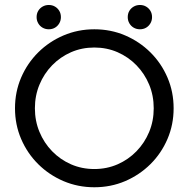

<svg xmlns="http://www.w3.org/2000/svg" viewBox="-20 -758 776 790"><path d="M368.1 12.5Q300.7 12.5 241.3 -12.8Q181.9 -38.2 137.2 -82.6Q92.4 -127.1 67 -186.1Q41.7 -245.1 41.7 -312.5Q41.7 -379.9 67 -438.9Q92.4 -497.9 137.2 -542.4Q181.9 -586.8 241.3 -612.2Q300.7 -637.5 368.1 -637.5Q436.1 -637.5 495.1 -612.2Q554.2 -586.8 599 -542.4Q643.8 -497.9 669.1 -438.9Q694.4 -379.9 694.4 -312.5Q694.4 -245.1 669.1 -186.1Q643.8 -127.1 599 -82.6Q554.2 -38.2 495.1 -12.8Q436.1 12.5 368.1 12.5ZM368.1 -62.5Q419.4 -62.5 463.9 -81.9Q508.3 -101.4 541.7 -135.8Q575 -170.1 593.8 -215.3Q612.5 -260.4 612.5 -312.5Q612.5 -364.6 593.8 -409.7Q575 -454.9 541.7 -489.2Q508.3 -523.6 463.9 -543.1Q419.4 -562.5 368.1 -562.5Q316.7 -562.5 272.2 -543.1Q227.8 -523.6 194.4 -489.2Q161.1 -454.9 142.4 -409.7Q123.6 -364.6 123.6 -312.5Q123.6 -260.4 142.4 -215.3Q161.1 -170.1 194.4 -135.8Q227.8 -101.4 272.2 -81.9Q316.7 -62.5 368.1 -62.5ZM555.6 -637.5Q541.7 -637.5 530.2 -644.1Q518.8 -650.7 512.2 -662.2Q505.6 -673.6 505.6 -687.5Q505.6 -702.1 512.2 -713.2Q518.8 -724.3 530.2 -730.9Q541.7 -737.5 555.6 -737.5Q570.1 -737.5 581.2 -730.9Q592.4 -724.3 599 -713.2Q605.6 -702.1 605.6 -687.5Q605.6 -673.6 599 -662.2Q592.4 -650.7 581.2 -644.1Q570.1 -637.5 555.6 -637.5ZM180.6 -637.5Q166.7 -637.5 155.2 -644.1Q143.8 -650.7 137.2 -662.2Q130.6 -673.6 130.6 -687.5Q130.6 -702.1 137.2 -713.2Q143.8 -724.3 155.2 -730.9Q166.7 -737.5 180.6 -737.5Q195.1 -737.5 206.2 -730.9Q217.4 -724.3 224 -713.2Q230.6 -702.1 230.6 -687.5Q230.6 -673.6 224 -662.2Q217.4 -650.7 206.2 -644.1Q195.1 -637.5 180.6 -637.5Z"/></svg>

Font: Afacad Flux
Style: Regular
Weight: 400
Designer: Kristian Moeller
Foundry: Dicotype
Version: Version 1.100